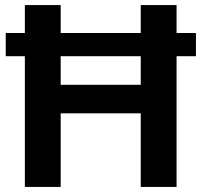

<svg xmlns="http://www.w3.org/2000/svg" viewBox="-20 -733 790 753"><path d="M532 0Q532 -58 532 -112.5Q532 -167 532 -233.5V-474.5Q532 -543 532 -598.5Q532 -654 532 -713H672.5Q672.5 -673.5 672.5 -636.2Q672.5 -599 672.5 -559.5Q672.5 -520 672.5 -474.5V-233.5Q672.5 -167 672.5 -112.5Q672.5 -58 672.5 0ZM77.5 0Q77.5 -58 77.5 -112.5Q77.5 -167 77.5 -233.5V-474.5Q77.5 -520 77.5 -559.5Q77.5 -599 77.5 -636.2Q77.5 -673.5 77.5 -713H218Q218 -654 218 -598.5Q218 -543 218 -474.5V-233.5Q218 -167 218 -112.5Q218 -58 218 0ZM177 -288.5V-400.5H576V-288.5ZM2.5 -512.5V-603.5Q56 -603.5 105.8 -603.5Q155.5 -603.5 199.5 -603.5H551.5Q595.5 -603.5 645.2 -603.5Q695 -603.5 748.5 -603.5V-512.5Q695 -512.5 645.2 -512.5Q595.5 -512.5 551.5 -512.5H199.5Q155.5 -512.5 105.8 -512.5Q56 -512.5 2.5 -512.5Z"/></svg>

Font: Commissioner Thin SemiBold
Style: Regular
Weight: 600
Version: Version 1.000